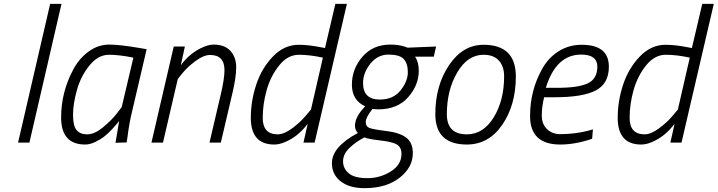

<svg xmlns="http://www.w3.org/2000/svg" viewBox="-20 -742 3734 999"><path d="M74 0 241 -722H300L133 0Z M423 10Q298 10 298 -131Q298 -262 361 -380Q391 -437 440.5 -473.5Q490 -510 549 -510Q603 -510 708 -492L743 -486L667 -161Q653 -105 643 -27L639 -1L581 1Q596 -92 600 -113Q596 -108 589.5 -99.5Q583 -91 563.5 -70Q544 -49 524 -33Q504 -17 476 -3.5Q448 10 423 10ZM674 -442Q602 -457 546.5 -457Q491 -457 446 -402Q401 -347 380.5 -274.5Q360 -202 360 -144.5Q360 -87 378.5 -65Q397 -43 434 -43Q471 -43 514 -78Q557 -113 585 -148L613 -184Z M1092 -510Q1149 -510 1179 -477Q1209 -444 1209 -392Q1209 -340 1189 -256L1129 0H1070L1129 -252Q1148 -333 1148 -377Q1148 -456 1073 -456Q1040 -456 998 -425Q956 -394 930 -362L905 -331L828 0H768L884 -500H942L921 -403Q971 -470 1040 -498Q1067 -510 1092 -510Z M1407 10Q1285 10 1285 -129Q1285 -217 1313.5 -302.5Q1342 -388 1400.5 -448.5Q1459 -509 1534 -509Q1584 -509 1650 -496L1671 -492L1725 -722H1785L1617 0H1559L1581 -98Q1530 -30 1461 -2Q1433 10 1407 10ZM1660 -442Q1593 -457 1535 -457Q1477 -457 1432.5 -401.5Q1388 -346 1367.5 -273Q1347 -200 1347 -129Q1347 -43 1425 -43Q1458 -43 1501 -75Q1544 -107 1571 -140L1598 -172Z M1876 237Q1798 237 1752.5 201.5Q1707 166 1707 107Q1707 22 1842 -50Q1827 -65 1827 -88Q1827 -111 1840 -135.5Q1853 -160 1867 -174L1880 -189Q1811 -220 1811 -301.5Q1811 -383 1865.5 -446.5Q1920 -510 2011 -510Q2057 -510 2090 -498L2101 -494L2249 -500L2237 -447H2140Q2159 -418 2159 -374Q2159 -299 2103.5 -236Q2048 -173 1948 -173L1918 -175Q1883 -131 1883 -107.5Q1883 -84 1901.5 -76.5Q1920 -69 1989.5 -60.5Q2059 -52 2093.5 -26Q2128 0 2128 55Q2128 129 2059 183Q1990 237 1876 237ZM2069 59Q2069 25 2046 10.5Q2023 -4 1960.5 -11Q1898 -18 1876 -27Q1831 -4 1798 28Q1765 60 1765 97.5Q1765 135 1795 160Q1825 185 1891.5 185Q1958 185 2013.5 150Q2069 115 2069 59ZM1956 -224Q2026 -224 2064 -271.5Q2102 -319 2102 -366Q2102 -413 2080 -435.5Q2058 -458 2001.5 -458Q1945 -458 1907 -410.5Q1869 -363 1869 -310Q1869 -224 1956 -224Z M2496 -509Q2664 -509 2664 -344Q2664 -196 2593.5 -93Q2523 10 2409 10Q2245 10 2245 -148Q2245 -297 2316.5 -403Q2388 -509 2496 -509ZM2409 -43Q2495 -43 2549 -131.5Q2603 -220 2603 -345Q2603 -396 2576 -426.5Q2549 -457 2496 -457Q2413 -457 2359 -365Q2305 -273 2305 -148Q2305 -43 2409 -43Z M2894 -44Q2971 -44 3041 -62L3065 -69L3061 -20Q2974 10 2895 10Q2738 10 2738 -138Q2738 -274 2803 -387Q2834 -442 2887 -475.5Q2940 -509 3007 -509Q3148 -509 3148 -395Q3148 -307 3080 -271.5Q3012 -236 2867 -236H2811Q2799 -186 2799 -141Q2799 -96 2826.5 -70Q2854 -44 2894 -44ZM2879 -285Q2989 -285 3038.5 -308.5Q3088 -332 3088 -395Q3088 -458 3004 -458Q2873 -458 2820 -285Z M3316 10Q3194 10 3194 -129Q3194 -217 3222.5 -302.5Q3251 -388 3309.5 -448.5Q3368 -509 3443 -509Q3493 -509 3559 -496L3580 -492L3634 -722H3694L3526 0H3468L3490 -98Q3439 -30 3370 -2Q3342 10 3316 10ZM3569 -442Q3502 -457 3444 -457Q3386 -457 3341.5 -401.5Q3297 -346 3276.5 -273Q3256 -200 3256 -129Q3256 -43 3334 -43Q3367 -43 3410 -75Q3453 -107 3480 -140L3507 -172Z"/></svg>

Font: Titillium Web Light
Style: Italic
Weight: 300
Italic angle: -13°
Version: Version 1.002;PS 57.000;hotconv 1.0.70;makeotf.lib2.5.55311